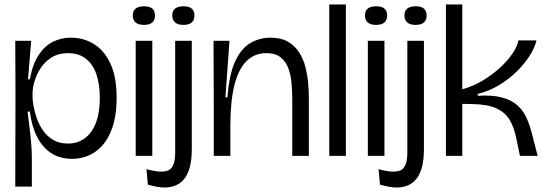

<svg xmlns="http://www.w3.org/2000/svg" viewBox="-20 -695 2438 856"><path d="M48 137 49 -274 48 -513H119L105 -342H113Q126 -411 153 -451Q180 -491 216.5 -509Q253 -527 296 -527Q353 -527 399 -498.5Q445 -470 472.5 -411Q500 -352 500 -259Q500 -169 474 -108Q448 -47 403 -17Q358 13 301 13Q247 13 208 -12.5Q169 -38 145 -85.5Q121 -133 113 -198L103 -197Q109 -149 113.5 -111Q118 -73 120 -43Q122 -13 122 13V137ZM284 -55Q326 -55 358 -78.5Q390 -102 407.5 -147Q425 -192 425 -259Q425 -320 409.5 -364.5Q394 -409 362.5 -433.5Q331 -458 284 -458Q241 -458 211 -439.5Q181 -421 162 -392.5Q143 -364 134 -333Q125 -302 125 -277V-265Q125 -249 129.5 -223Q134 -197 144 -168Q154 -139 172 -113Q190 -87 217.5 -71Q245 -55 284 -55Z M585 0V-513H659V0ZM622 -584Q597 -584 584.5 -595Q572 -606 572 -626Q572 -647 585 -657Q598 -667 622 -667Q647 -667 659 -656.5Q671 -646 671 -625Q671 -606 659 -595Q647 -584 622 -584Z M713 141Q697 141 678.5 137.5Q660 134 639 128L633 59Q700 78 730.5 64.5Q761 51 761 -14V-513H835V-30Q835 13 827.5 45Q820 77 804.5 98.5Q789 120 766 130.5Q743 141 713 141ZM798 -584Q773 -584 760.5 -595Q748 -606 748 -626Q748 -647 761 -657Q774 -667 798 -667Q823 -667 835 -656.5Q847 -646 847 -625Q847 -606 835 -595Q823 -584 798 -584Z M933 0V-232L932 -513H1003L985 -261H994Q1002 -365 1029 -422.5Q1056 -480 1097 -503.5Q1138 -527 1185 -527Q1233 -527 1264 -509Q1295 -491 1314 -461Q1333 -431 1342 -395Q1351 -359 1354 -322.5Q1357 -286 1357 -254V0H1283V-247Q1283 -280 1280.5 -316.5Q1278 -353 1267.5 -385Q1257 -417 1233.5 -437.5Q1210 -458 1167 -458Q1114 -458 1078 -421.5Q1042 -385 1024.5 -313Q1007 -241 1007 -134V0Z M1448 0V-675H1522V0Z M1620 0V-513H1694V0ZM1657 -584Q1632 -584 1619.5 -595Q1607 -606 1607 -626Q1607 -647 1620 -657Q1633 -667 1657 -667Q1682 -667 1694 -656.5Q1706 -646 1706 -625Q1706 -606 1694 -595Q1682 -584 1657 -584Z M1748 141Q1732 141 1713.5 137.5Q1695 134 1674 128L1668 59Q1735 78 1765.5 64.5Q1796 51 1796 -14V-513H1870V-30Q1870 13 1862.5 45Q1855 77 1839.5 98.5Q1824 120 1801 130.5Q1778 141 1748 141ZM1833 -584Q1808 -584 1795.5 -595Q1783 -606 1783 -626Q1783 -647 1796 -657Q1809 -667 1833 -667Q1858 -667 1870 -656.5Q1882 -646 1882 -625Q1882 -606 1870 -595Q1858 -584 1833 -584Z M1968 0V-675H2041V-297Q2089 -310 2131.5 -335.5Q2174 -361 2208.5 -392.5Q2243 -424 2265 -456.5Q2287 -489 2291 -515H2372Q2364 -482 2341.5 -446.5Q2319 -411 2284 -376.5Q2249 -342 2205 -315.5Q2161 -289 2110 -276V-268Q2175 -272 2217.5 -260.5Q2260 -249 2286 -226Q2312 -203 2326 -172.5Q2340 -142 2349 -109L2377 0H2298L2282 -78Q2272 -127 2252.5 -160Q2233 -193 2194 -211.5Q2155 -230 2085 -231L2041 -232V0Z"/></svg>

Font: Bricolage Grotesque 48pt Condensed ExtraBold Light
Style: Regular
Weight: 300
Version: Version 1.000;gftools[0.9.30]